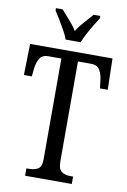

<svg xmlns="http://www.w3.org/2000/svg" viewBox="-100 -990 694 1049"><g transform="rotate(10 247.0 -465.5)"><path d="M116 0V-41H131Q160 -41 180 -52.5Q200 -64 200 -108V-665H127Q93 -665 79 -640Q65 -615 62 -582L58 -541H14L18 -714H475L479 -541H436L431 -582Q428 -615 414 -640Q400 -665 365 -665H292V-113Q292 -66 312 -53.5Q332 -41 360 -41H375V0ZM205 -771Q197 -794 182 -820.5Q167 -847 151.5 -873Q136 -899 123 -918V-931H160Q181 -906 204.5 -880.5Q228 -855 246 -826Q264 -855 287.5 -880.5Q311 -906 332 -931H369V-918Q357 -899 341 -873Q325 -847 311 -820.5Q297 -794 288 -771Z"/></g></svg>

Font: Noto Serif Ethiopic ExtraCondensed
Style: Regular
Weight: 400
Width: 2
Designer: Monotype Design Team
Foundry: Monotype Imaging Inc.
Version: Version 2.102; ttfautohint (v1.8.4.7-5d5b)